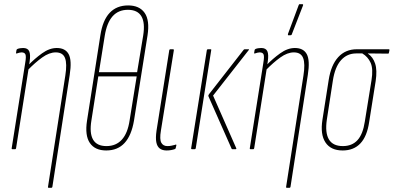

<svg xmlns="http://www.w3.org/2000/svg" viewBox="-20 -715 1886 920"><path d="M214 185Q209 185 210 180L293 -353Q302 -410 291.5 -437Q281 -464 247 -464Q216 -464 182 -439.5Q148 -415 112 -378L115 -402Q146 -434 181.5 -459.5Q217 -485 252 -485Q293 -485 309 -455.5Q325 -426 314 -356L231 180Q230 185 225 185ZM40 0Q35 0 36 -5L101 -415Q106 -444 102 -454Q98 -464 83 -464Q78 -464 72.5 -462.5Q67 -461 61 -459Q56 -457 57 -463L59 -475Q60 -478 61.5 -479Q63 -480 65 -481Q70 -483 77.5 -484Q85 -485 91 -485Q113 -485 120 -469.5Q127 -454 122 -420L118 -394L117 -386L57 -5Q56 0 53 0Z M489 6Q435 6 410.5 -30Q386 -66 397 -137L461 -546Q472 -618 505.5 -653.5Q539 -689 594 -689Q648 -689 673 -653.5Q698 -618 687 -546L622 -137Q610 -66 577 -30Q544 6 489 6ZM490 -15Q536 -15 564 -46Q592 -77 601 -138L635 -349H451L418 -138Q408 -77 426 -46Q444 -15 490 -15ZM454 -369H637L666 -544Q676 -606 657.5 -637Q639 -668 593 -668Q547 -668 519.5 -637Q492 -606 482 -544Z M778 6Q758 6 745.5 -3.5Q733 -13 729 -33.5Q725 -54 730 -89L791 -474Q792 -479 797 -479H808Q814 -479 813 -474L751 -89Q744 -47 753 -31Q762 -15 782 -15Q793 -15 802 -17Q811 -19 819 -21Q826 -25 825 -18L822 -6Q821 -2 819 -1Q811 2 800.5 4Q790 6 778 6Z M1094 0Q1091 0 1090 -2L979 -253Q977 -258 981 -263L1148 -477Q1150 -479 1153 -479H1170Q1176 -479 1171 -474L1001 -257L1112 -5Q1114 0 1108 0ZM901 0Q895 0 896 -5L971 -474Q972 -479 977 -479H988Q994 -479 992 -474L918 -5Q917 0 912 0Z M1355 185Q1350 185 1351 180L1434 -353Q1443 -410 1432.5 -437Q1422 -464 1388 -464Q1357 -464 1323 -439.5Q1289 -415 1253 -378L1256 -402Q1287 -434 1322.5 -459.5Q1358 -485 1393 -485Q1434 -485 1450 -455.5Q1466 -426 1455 -356L1372 180Q1371 185 1366 185ZM1181 0Q1176 0 1177 -5L1242 -415Q1247 -444 1243 -454Q1239 -464 1224 -464Q1219 -464 1213.5 -462.5Q1208 -461 1202 -459Q1197 -457 1198 -463L1200 -475Q1201 -478 1202.5 -479Q1204 -480 1206 -481Q1211 -483 1218.5 -484Q1226 -485 1232 -485Q1254 -485 1261 -469.5Q1268 -454 1263 -420L1259 -394L1258 -386L1198 -5Q1197 0 1194 0ZM1362 -546Q1360 -546 1359.5 -547.5Q1359 -549 1360 -553L1411 -690Q1412 -693 1413 -694Q1414 -695 1417 -695H1429Q1431 -695 1432 -693.5Q1433 -692 1432 -689L1378 -550Q1377 -546 1371 -546Z M1622 6Q1565 6 1539.5 -32.5Q1514 -71 1525 -141L1555 -332Q1566 -403 1600.5 -441Q1635 -479 1690 -479H1843Q1847 -479 1846 -474L1844 -464Q1843 -458 1840 -458L1743 -459V-458Q1767 -442 1777.5 -410.5Q1788 -379 1780 -326L1749 -131Q1739 -62 1707 -28Q1675 6 1622 6ZM1623 -15Q1667 -15 1693 -43.5Q1719 -72 1728 -132L1760 -330Q1769 -385 1756 -414Q1743 -443 1716 -459H1687Q1643 -459 1614 -426.5Q1585 -394 1575 -329L1546 -141Q1537 -79 1556 -47Q1575 -15 1623 -15Z"/></svg>

Font: Sofia Sans Extra Condensed Thin
Style: Italic
Weight: 250
Italic angle: -9°
Version: Version 4.100